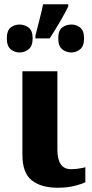

<svg xmlns="http://www.w3.org/2000/svg" viewBox="-20 -870 431 900"><path d="M250 10Q296 10 331 1Q366 -8 380 -16V-86Q365 -82 347.5 -79.5Q330 -77 312 -77Q249 -77 249 -170V-536H85V-145Q85 -59 129 -24.5Q173 10 250 10ZM146 -690H213Q235 -724 259 -764.5Q283 -805 300 -840V-850H182Q175 -816 164.5 -775.5Q154 -735 146 -703ZM72 -624Q95 -624 114 -639Q133 -654 133 -690Q133 -727 114 -741Q95 -755 72 -755Q48 -755 30 -741Q12 -727 12 -690Q12 -654 30 -639Q48 -624 72 -624ZM315 -624Q337 -624 355.5 -639Q374 -654 374 -690Q374 -727 355.5 -741Q337 -755 315 -755Q290 -755 271.5 -741Q253 -727 253 -690Q253 -654 271.5 -639Q290 -624 315 -624Z"/></svg>

Font: Noto Serif SemiCondensed Extra
Style: Regular
Weight: 800
Width: 4
Designer: Monotype Design Team
Foundry: Monotype Imaging Inc.
Version: Version 1.002